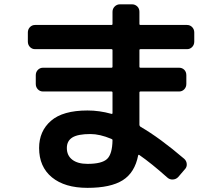

<svg xmlns="http://www.w3.org/2000/svg" viewBox="-20 -820 1040 899"><path d="M389.6 -52.7Q457 -52.7 481.4 -75.7Q505.9 -98.6 506.8 -164.1Q506.8 -168 501 -169.9Q447.3 -192.4 403.3 -192.4Q344.7 -192.4 318.8 -176.3Q293 -160.2 293 -127Q293 -91.8 318.4 -72.3Q343.8 -52.7 389.6 -52.7ZM144.5 -589.8Q129.9 -589.8 120.1 -600.1Q110.4 -610.4 110.4 -625V-668Q110.4 -682.6 120.1 -692.9Q129.9 -703.1 144.5 -703.1H502Q506.8 -703.1 506.8 -708V-764.6Q506.8 -779.3 517.1 -789.6Q527.3 -799.8 542 -799.8H597.7Q612.3 -799.8 622.6 -790Q632.8 -780.3 632.8 -764.6V-708Q632.8 -703.1 637.7 -703.1H855.5Q870.1 -703.1 879.9 -692.9Q889.6 -682.6 889.6 -668V-625Q889.6 -610.4 879.9 -600.1Q870.1 -589.8 855.5 -589.8H637.7Q632.8 -589.8 632.8 -585V-507.8Q632.8 -502.9 637.7 -502.9H818.4Q833 -502.9 842.8 -493.2Q852.5 -483.4 852.5 -467.8V-426.8Q852.5 -412.1 842.8 -401.9Q833 -391.6 818.4 -391.6H637.7Q632.8 -391.6 632.8 -386.7V-235.4Q632.8 -230.5 637.7 -226.6Q727.5 -174.8 842.8 -76.2Q853.5 -66.4 854.5 -51.8Q855.5 -37.1 844.7 -26.4L814.5 8.8Q804.7 19.5 789.6 20.5Q774.4 21.5 762.7 10.7Q689.5 -54.7 631.8 -94.7Q629.9 -95.7 628.4 -94.7Q627 -93.8 627 -92.8Q611.3 -11.7 554.7 23.9Q498 59.6 389.6 59.6Q283.2 59.6 223.1 10.3Q163.1 -39.1 163.1 -127Q163.1 -206.1 218.8 -254.4Q274.4 -302.7 389.6 -302.7Q445.3 -302.7 501 -287.1Q506.8 -285.2 506.8 -291V-386.7Q506.8 -391.6 502 -391.6H181.6Q167 -391.6 157.2 -401.9Q147.5 -412.1 147.5 -426.8V-467.8Q147.5 -482.4 157.2 -492.7Q167 -502.9 181.6 -502.9H502Q506.8 -502.9 506.8 -507.8V-585Q506.8 -589.8 502 -589.8Z"/></svg>

Font: Rounded-L Mgen+ 1m bold
Style: Bold
Weight: 700
Designer: [Source Han Sans]
Ryoko NISHIZUKA  (kana & ideographs); Paul D. Hunt (Latin, Greek & Cyrillic); Wenlong ZHANG  (bopomofo
Version: Version 1.059.20150602